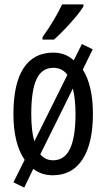

<svg xmlns="http://www.w3.org/2000/svg" viewBox="-20 -786 485 872"><path d="M220 10Q168 10 131 -19L90 66L41 42L92 -60Q41 -134 41 -269Q41 -406 87 -476.5Q133 -547 222 -547Q277 -547 315 -512L352 -586L401 -562L356 -470Q402 -397 402 -269Q402 -135 355 -62.5Q308 10 220 10ZM136 -144 286 -446Q263 -478 222 -478Q170 -478 146 -426.5Q122 -375 122 -269Q122 -191 136 -144ZM311 -384 163 -85Q186 -58 221 -58Q273 -58 298 -110.5Q323 -163 323 -269Q323 -334 311 -384ZM359 -757Q341 -727 299.5 -681Q258 -635 225 -606H173V-617Q231 -699 262 -766H359Z"/></svg>

Font: Noto Sans UI Cond
Style: Regular
Weight: 400
Width: 3
Designer: Monotype Design Team
Foundry: Monotype Imaging Inc.
Version: Version 1.001